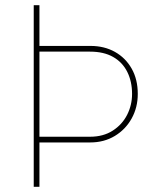

<svg xmlns="http://www.w3.org/2000/svg" viewBox="-20 -720 606 740"><path d="M110 0V-700H132V-543H329Q382 -543 423 -520Q464 -497 487.5 -455.5Q511 -414 511 -358Q511 -306 487.5 -263.5Q464 -221 422.5 -196Q381 -171 328 -171H132V0ZM132 -193H327Q378 -193 414.5 -216.5Q451 -240 470 -277.5Q489 -315 489 -358Q489 -406 470.5 -443Q452 -480 416 -500.5Q380 -521 327 -521H132Z"/></svg>

Font: Lexend Deca Thin
Style: Regular
Weight: 250
Designer: Bonnie Shaver-Troup, Thomas Jockin
Foundry: Lexend
Version: Version 1.007